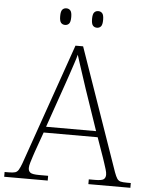

<svg xmlns="http://www.w3.org/2000/svg" viewBox="-63 -953 781 1002"><g transform="rotate(5 327.5 -452.0)"><path d="M-3 0V-25H18Q41 -25 52 -28.5Q63 -32 70 -43.5Q77 -55 86 -79L308 -714H348L571 -74Q579 -52 586 -41.5Q593 -31 604 -28Q615 -25 638 -25H658V0H438V-25H470Q506 -25 516 -33Q526 -41 526 -57Q526 -68 521 -84.5Q516 -101 510.5 -117.5Q505 -134 502 -143L465 -248H182L145 -144Q142 -135 136.5 -118.5Q131 -102 126 -85Q121 -68 121 -57Q121 -41 131.5 -33Q142 -25 178 -25H225V0ZM192 -279H454L380 -496Q371 -524 360.5 -555.5Q350 -587 340.5 -616.5Q331 -646 324 -668Q320 -651 310 -621.5Q300 -592 290 -561.5Q280 -531 271 -506ZM411 -817Q398 -817 390 -826Q382 -835 382 -861Q382 -886 390 -895Q398 -904 411 -904Q424 -904 432 -895Q440 -886 440 -861Q440 -835 432 -826Q424 -817 411 -817ZM244 -817Q231 -817 223 -826Q215 -835 215 -861Q215 -886 223 -895Q231 -904 244 -904Q257 -904 265 -895Q273 -886 273 -861Q273 -835 265 -826Q257 -817 244 -817Z"/></g></svg>

Font: Noto Serif Thai ExtraLight
Style: Regular
Weight: 250
Version: Version 2.001